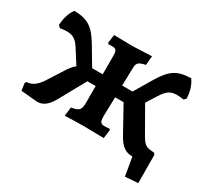

<svg xmlns="http://www.w3.org/2000/svg" viewBox="-129 -704 1103 1025"><g transform="rotate(30 423.0 -192.0)"><path d="M816 -55 809 -65C759 -68 749 -72 722 -118L634 -272L673 -334C699 -375 719 -393 761 -393C773 -393 787 -392 803 -389L815 -401C814 -440 804 -477 782 -508C697 -506 661 -481 612 -401L546 -290H482L485 -404C486 -432 496 -440 537 -449L542 -505C497 -504 449 -500 424 -500C404 -500 337 -502 310 -502L303 -452L308 -444C311 -444 324 -445 332 -445C356 -445 362 -436 362 -404V-290H297L231 -401C183 -481 146 -506 62 -508C39 -477 30 -440 28 -401L41 -389C57 -392 71 -393 83 -393C125 -393 145 -375 170 -334L219 -257C201 -242 185 -222 170 -196L120 -118C95 -76 65 -51 31 -51L24 -42L31 3L132 12C169 12 196 -10 223 -60L310 -217H361V-114C361 -70 351 -59 304 -52L297 3C333 1 383 0 415 0C443 0 506 2 537 2L544 -51L539 -57C536 -56 522 -55 508 -55C483 -55 477 -66 478 -108L481 -217H533L620 -60C648 -9 676 11 719 11L738 124L817 118Z"/></g></svg>

Font: Alegreya SC
Style: Bold
Weight: 700
Designer: Juan Pablo del Peral
Foundry: Huerta Tipografica
Version: Version 2.007;PS 002.007;hotconv 1.0.88;makeotf.lib2.5.64775